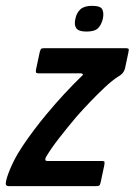

<svg xmlns="http://www.w3.org/2000/svg" viewBox="-42 -637 461 657"><path d="M-18 -30Q0 -85 36.5 -139Q73 -193 117 -246Q147 -282 177.5 -315Q208 -348 236 -375Q240 -378 241.5 -381Q243 -384 236 -386H91Q84 -386 82 -388Q80 -390 81 -398L94 -459Q97 -469 99.5 -470.5Q102 -472 110 -472H388Q398 -472 398.5 -468.5Q399 -465 397 -456L386 -404Q385 -398 380 -390Q375 -382 361 -374Q341 -361 317 -338.5Q293 -316 268 -290Q243 -264 220 -238Q188 -200 160 -164Q132 -128 115 -99Q113 -95 113 -90.5Q113 -86 122 -86H308Q315 -86 315.5 -83Q316 -80 315 -72L302 -11Q300 -3 296.5 -1.5Q293 0 283 0H-10Q-19 0 -21.5 -4.5Q-24 -9 -18 -30ZM310 -573Q305 -552 293.5 -540.5Q282 -529 254 -529Q227 -529 219 -540.5Q211 -552 216 -573Q220 -593 233 -605Q246 -617 273 -617Q302 -617 308 -605Q314 -593 310 -573Z"/></svg>

Font: Glory SemiBold
Style: Italic
Weight: 600
Italic angle: -12°
Designer: Robert Leuschke
Foundry: Robert Leuschke
Version: Version 1.011